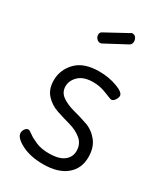

<svg xmlns="http://www.w3.org/2000/svg" viewBox="-179 -777 742 860"><g transform="rotate(30 192.5 -347.0)"><path d="M33 -65C33 -48.3 48.2 -32.2 78.5 -16.5C108.8 -0.8 146 7 190 7C240.7 7 280.2 -4.5 308.5 -27.5C336.8 -50.5 351 -82 351 -122C351 -155.3 342.5 -182.5 325.5 -203.5C308.5 -224.5 287.8 -239.2 263.5 -247.5C239.2 -255.8 214.8 -263.2 190.5 -269.5C166.2 -275.8 145.5 -285 128.5 -297C111.5 -309 103 -325.3 103 -346C103 -366 111.3 -384 128 -400C144.7 -416 169.7 -424 203 -424C226.3 -424 249.3 -419.3 272 -410C294.7 -400.7 307 -396 309 -396C316.3 -396 322.7 -400 328 -408C333.3 -416 336 -423.3 336 -430C336 -442 321.8 -453.2 293.5 -463.5C265.2 -473.8 234.7 -479 202 -479C149.3 -479 109.8 -465.5 83.5 -438.5C57.2 -411.5 44 -379.7 44 -343C44 -312.3 52.5 -287.8 69.5 -269.5C86.5 -251.2 107.2 -238 131.5 -230C155.8 -222 180 -214.7 204 -208C228 -201.3 248.5 -190.8 265.5 -176.5C282.5 -162.2 291 -143 291 -119C291 -98.3 282.7 -81.3 266 -68C249.3 -54.7 223.3 -48 188 -48C162 -48 139.7 -52 121 -60C102.3 -68 88 -75.8 78 -83.5C68 -91.2 60.7 -95 56 -95C50 -95 44.7 -91.7 40 -85C35.3 -78.3 33 -71.7 33 -65ZM114 -619C114 -611.7 116.7 -605.2 122 -599.5C127.3 -593.8 133.3 -591 140 -591C144 -591 147.3 -592 150 -594L257 -651C265 -655 269 -662.3 269 -673C269 -680.3 266.8 -686.8 262.5 -692.5C258.2 -698.2 252.3 -701 245 -701C241.7 -701 239 -700 237 -698L125 -637C117.7 -633.7 114 -627.7 114 -619Z"/></g></svg>

Font: Terminal Dosis
Style: Book
Weight: 400
Designer: EdgarTolentino, PabloImpallari, IginoMarini
Foundry: EdgarTolentino, PabloImpallari, IginoMarini
Version: Version 1.006